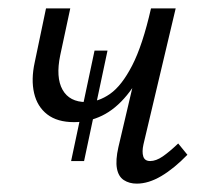

<svg xmlns="http://www.w3.org/2000/svg" viewBox="-20 -434 496 459"><path d="M157 -142Q117 -142 93 -160.5Q69 -179 61.5 -211.5Q54 -244 63 -285L90 -414H148L124 -302Q113 -249 129.5 -219.5Q146 -190 186 -190Q215 -190 243 -209.5Q271 -229 296 -277.5Q321 -326 341 -414H370Q355 -343 333 -291.5Q311 -240 283.5 -206.5Q256 -173 224 -157.5Q192 -142 157 -142ZM307 5Q289 5 276 -3.5Q263 -12 259.5 -31.5Q256 -51 263 -82L341 -414H400L323 -89Q319 -71 322.5 -60Q326 -49 339 -49Q353 -49 369 -60Q385 -71 406 -91L428 -64Q396 -31 365.5 -13Q335 5 307 5ZM150 -49 206 -313H237L181 -49Z"/></svg>

Font: Ysabeau Infant
Style: Italic
Weight: 400
Italic angle: -12°
Designer: Christian Thalmann (Catharsis Fonts)
Version: Version 2.001;gftools[0.9.30]; featfreeze: ss01,ss02,lnum